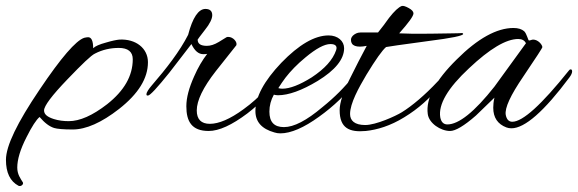

<svg xmlns="http://www.w3.org/2000/svg" viewBox="-120 -435 1942 645"><path d="M377 -226C377 -273 336 -305 281 -302C271 -301 256 -298 236 -292C214 -286 200 -280 193 -273C193 -298 187 -310 176 -310C172 -310 168 -309 163 -308C135 -299 85 -241 13 -134C-62 -23 -100 55 -100 102C-100 145 -86 174 -58 189C-51 193 -40 185 -43 178C-51 165 -62 151 -62 128C-62 101 -52 67 -31 26C-13 -10 2 -33 13 -42C30 -22 46 -10 62 -5C72 -2 93 0 124 0C169 0 221 -23 280 -69C345 -120 377 -172 377 -226ZM326 -236C326 -180 297 -130 240 -85C191 -47 148 -28 111 -28C94 -28 77 -30 61 -35C39 -42 28 -51 28 -64C28 -79 54 -114 107 -169C156 -220 186 -249 199 -255C224 -268 251 -274 279 -274C310 -274 326 -261 326 -236Z M803 -144C810 -152 812 -159 812 -162C812 -167 809 -169 805 -169C802 -169 798 -164 795 -161L771 -133C750 -110 727 -89 698 -68C653 -35 615 -19 585 -19C556 -19 541 -34 541 -64C541 -97 562 -141 605 -196L674 -283C678 -294 663 -311 647 -311C645 -311 643 -311 641 -310L615 -294C600 -285 587 -281 575 -281C554 -281 544 -288 544 -302C544 -303 552 -313 568 -334C585 -355 593 -372 593 -384C593 -398 585 -405 570 -405C547 -405 527 -376 512 -318C484 -263 440 -206 389 -147C384 -141 380 -136 377 -131C374 -126 372 -122 372 -118C372 -115 373 -114 377 -114C384 -114 408 -140 449 -191L523 -287C534 -264 547 -253 563 -253C567 -253 571 -253 576 -254C560 -233 545 -208 532 -178C515 -140 506 -107 506 -78C506 -27 524 5 581 5C616 5 659 -15 711 -54C737 -74 755 -91 771 -108Z M1081 -168C1086 -175 1089 -180 1089 -185C1089 -189 1087 -191 1083 -191C1078 -191 1073 -187 1067 -179C1038 -142 1004 -108 963 -75C910 -30 867 -8 834 -8C801 -8 785 -25 785 -60C785 -80 790 -99 800 -117C803 -116 808 -115 814 -115C849 -115 894 -131 947 -163C1006 -199 1036 -236 1036 -273C1036 -297 1015 -316 984 -316C937 -316 884 -285 825 -224C767 -163 738 -109 738 -62C738 -26 759 -2 802 10C808 12 815 13 822 13C857 13 901 -6 952 -43C1001 -78 1044 -119 1081 -168ZM1009 -266C998 -234 971 -204 927 -175C887 -150 854 -137 828 -137C823 -137 818 -138 815 -139C823 -152 831 -163 839 -174C856 -196 878 -219 906 -242C942 -272 970 -287 990 -287C1007 -287 1014 -280 1009 -266Z M1433 -324C1423 -323 1391 -323 1336 -322C1276 -321 1238 -322 1221 -323C1253 -359 1269 -381 1269 -390C1269 -396 1264 -402 1253 -408C1242 -414 1235 -416 1230 -415C1219 -411 1205 -398 1187 -375C1175 -358 1163 -342 1150 -326H1092C1086 -325 1083 -325 1083 -325C1079 -324 1074 -322 1070 -319C1063 -314 1059 -308 1059 -301C1059 -281 1077 -274 1112 -281C1093 -246 1075 -210 1057 -174C1033 -127 1021 -90 1021 -65C1021 -4 1054 10 1109 5C1147 1 1191 -12 1238 -41C1286 -70 1325 -106 1357 -145C1367 -157 1372 -166 1372 -171C1372 -174 1371 -175 1369 -175C1365 -175 1359 -170 1350 -161C1308 -116 1264 -79 1230 -58C1209 -45 1143 -15 1107 -15C1071 -15 1056 -30 1056 -52C1056 -88 1085 -140 1111 -184C1142 -235 1164 -266 1177 -277C1181 -278 1228 -285 1318 -297C1397 -307 1436 -315 1436 -321C1436 -322 1435 -323 1433 -324Z M1793 -175C1799 -183 1802 -190 1802 -195C1802 -200 1800 -202 1797 -202C1795 -202 1793 -201 1791 -198C1699 -83 1636 -26 1601 -26C1589 -26 1582 -34 1579 -49C1575 -72 1595 -115 1638 -178C1681 -242 1703 -275 1702 -277C1701 -286 1687 -302 1671 -302C1666 -302 1662 -299 1657 -299C1654 -299 1650 -321 1641 -330C1633 -337 1621 -341 1605 -341C1549 -341 1485 -306 1414 -235C1343 -165 1310 -104 1317 -52C1321 -21 1360 5 1392 5C1410 5 1439 -12 1479 -47L1541 -107C1538 -94 1537 -83 1537 -73C1537 -40 1552 -18 1581 -7C1586 -5 1592 -4 1598 -4C1643 -4 1708 -61 1793 -175ZM1647 -290 1541 -144C1474 -59 1421 -17 1383 -17C1370 -17 1362 -25 1359 -41C1352 -84 1384 -139 1456 -206C1525 -271 1580 -304 1621 -304C1634 -304 1642 -299 1647 -290Z"/></svg>

Font: AlexBrush
Style: Regular
Weight: 400
Designer: Robert E. Leuschke
Foundry: Robert E. Leuschke
Version: Version 1.001